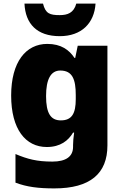

<svg xmlns="http://www.w3.org/2000/svg" viewBox="-20 -807 683 1067"><path d="M511 -787H404C390 -735 355 -723 312 -723C257 -723 233 -731 219 -787H116C121 -675 185 -606 312 -606C433 -606 504 -678 511 -787ZM243 -563C124 -563 42 -463 42 -276C42 -89 122 10 240 10C316 10 360 -26 386 -70H392C388 -43 386 -18 386 -1V9C386 62 348 91 271 91C184 91 133 77 66 49V208C129 232 193 240 282 240C482 240 577 157 577 1V-553H412L398 -485H394C365 -529 320 -563 243 -563ZM315 -415C383 -415 401 -365 401 -279V-256C401 -177 380 -138 318 -138C262 -138 236 -177 236 -273C236 -366 262 -415 315 -415Z"/></svg>

Font: Noto Sans Bengali Black
Style: Regular
Weight: 900
Designer: Jelle Bosma - Monotype Design Team
Foundry: Monotype Imaging Inc.
Version: Version 2.003